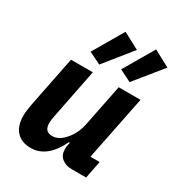

<svg xmlns="http://www.w3.org/2000/svg" viewBox="-193 -933 986 1067"><g transform="rotate(30 300.0 -399.5)"><path d="M404 -755 263 -580 186 -618 299 -811ZM600 -755 458 -580 382 -618 495 -811ZM114 -525H254L192 -213Q185 -180 185 -160Q185 -105 234 -105Q279 -105 318 -153Q354 -197 366 -255L420 -525H560L477 -112H536L514 0H421Q382 0 357.5 -20.5Q333 -41 333 -77Q333 -92 336 -107L339 -122H333Q269 12 164 12Q105 12 72.5 -23.5Q40 -59 40 -124Q40 -151 49 -200Z"/></g></svg>

Font: Aneliza
Style: Bold Italic
Weight: 700
Italic angle: -11.31°
Designer: Mike Abbink, Paul van der Laan, Pieter van Rosmalen
Foundry: Bold Monday
Version: Version 3.0